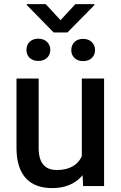

<svg xmlns="http://www.w3.org/2000/svg" viewBox="-20 -914 594 943"><path d="M385.7 -53.7 388.2 0H491.2V-528.3H381.8V-146.5C377.9 -138.2 373.5 -130.9 368.2 -124C346.2 -96.2 311.5 -79.1 258.8 -79.1C210.4 -79.1 169.9 -103 169.9 -186.5V-528.3H61V-187.5C61 -46.9 131.8 9.8 235.4 9.8C283.7 9.8 320.8 -1.5 351.6 -22.5C364.3 -31.2 375.5 -41.5 385.7 -53.7ZM109.9 -668.9C109.9 -637.7 131.3 -614.7 168 -614.7C204.1 -614.7 227.1 -637.7 227.1 -668.9C227.1 -700.2 204.1 -724.1 168 -724.1C131.3 -724.1 109.9 -700.2 109.9 -668.9ZM330.1 -668C330.1 -637.2 351.6 -613.8 388.2 -613.8C424.8 -613.8 446.8 -637.2 446.8 -668C446.8 -699.2 424.3 -723.1 388.2 -723.1C351.6 -723.1 330.1 -699.2 330.1 -668ZM204.6 -893.6H111.8V-889.2L243.7 -754.4H311L443.4 -888.7V-893.6H350.1L277.3 -814.9Z"/></svg>

Font: Bert Sans Medium
Style: Regular
Weight: 500
Designer: Christian Robertson (Google), Cristiano Sobral
Foundry: Google, Cristiano Sobral
Version: Version 3.101